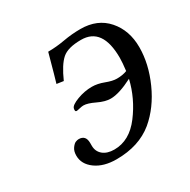

<svg xmlns="http://www.w3.org/2000/svg" viewBox="-111 -544 652 658"><g transform="rotate(-30 215.0 -214.5)"><path d="M120.1 -84Q120.1 -84 120.1 -73.2Q120.1 -50.3 136.5 -36.6Q152.8 -22.9 181.2 -22.9Q241.2 -22.9 285.2 -81.1Q329.1 -139.2 345.2 -208Q291 -180.2 257.8 -180.2Q235.8 -180.2 208 -193.6Q180.2 -207 164.1 -207Q158.2 -207 148.2 -204.6Q138.2 -202.1 134.8 -202.1Q127.9 -202.1 130.9 -214.8Q133.8 -226.1 162.8 -237.1Q191.9 -248 221.2 -248Q243.2 -248 268.1 -238.5Q293 -229 310.1 -229Q333 -229 350.1 -235.8Q354 -268.1 354 -286.1Q354 -406.2 269 -405.8Q217.3 -405.8 194.1 -385.5Q170.9 -365.2 147.9 -313L121.1 -316.9Q126 -332 151.9 -426.8Q184.1 -426.8 218 -432.9Q252 -439 286.1 -439Q353 -439 391.6 -395Q430.2 -351.1 430.2 -284.2Q430.2 -218.3 399.2 -149.2Q368.2 -80.1 316.9 -37.1Q259.8 9.8 170.9 9.8Q120.1 9.8 88.6 -13.2Q57.1 -36.1 57.1 -69.8Q57.1 -87.9 65.2 -98.9Q73.2 -109.9 80.1 -112.5Q86.9 -115.2 92.8 -115.2Q120.1 -114.7 120.1 -84Z"/></g></svg>

Font: Linux Libertine
Style: Italic
Weight: 400
Italic angle: -12°
Designer: Philipp H. Poll
Foundry: Philipp H. Poll
Version: Version 5.1.6 ; ttfautohint (v0.9)